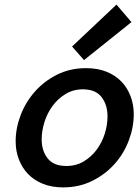

<svg xmlns="http://www.w3.org/2000/svg" viewBox="-20 -802 601 834"><path d="M447 -296Q447 -347 421 -380.5Q395 -414 340 -414Q298 -414 264.5 -393.5Q231 -373 208 -341.5Q185 -310 173 -271.5Q161 -233 161 -197Q161 -147 187 -114Q213 -81 268 -81Q311 -81 344 -101Q377 -121 400 -152Q423 -183 435 -221Q447 -259 447 -296ZM48 -188Q48 -245 69.5 -301.5Q91 -358 131 -403.5Q171 -449 227.5 -477.5Q284 -506 354 -506Q404 -506 442.5 -490.5Q481 -475 507 -448Q533 -421 547 -384.5Q561 -348 561 -306Q561 -249 539.5 -192Q518 -135 478 -90Q438 -45 381 -16.5Q324 12 254 12Q205 12 166.5 -3.5Q128 -19 102 -46Q76 -73 62 -109.5Q48 -146 48 -188ZM293 -600 486 -782 551 -706 345 -541Z"/></svg>

Font: Codetta
Style: Bold Italic
Weight: 700
Italic angle: -11°
Designer: Ulrich Proeller
Foundry: PROSA GmbH
Version: Version 2.00;September 29, 2018;FontCreator 11.5.0.2427 64-b